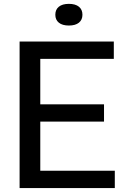

<svg xmlns="http://www.w3.org/2000/svg" viewBox="-20 -950 636 970"><path d="M183.5 -87.5H560V0H79V-740H555V-652.5H183.5V-423H505.5V-335.5H183.5ZM259.5 -875.5Q259.5 -901.5 277.2 -916Q295 -930.5 328 -930.5Q361 -930.5 378.8 -916Q396.5 -901.5 396.5 -875.5Q396.5 -850 378.8 -835.5Q361 -821 328 -821Q295 -821 277.2 -835.5Q259.5 -850 259.5 -875.5Z"/></svg>

Font: Encode Sans Medium
Style: Regular
Weight: 500
Designer: Multiple Designers
Foundry: Impallari Type
Version: Version 2.000